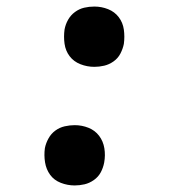

<svg xmlns="http://www.w3.org/2000/svg" viewBox="-20 -558 540 586"><path d="M268 -354Q246 -354 225.5 -362Q205 -370 192.5 -386.5Q180 -403 177 -424.5Q174 -446 177 -468Q180 -484 188 -498Q196 -512 209 -521.5Q222 -531 237 -534.5Q252 -538 268 -538Q290 -538 310 -530Q330 -522 342.5 -505.5Q355 -489 358 -467.5Q361 -446 358 -424Q355 -409 347.5 -394.5Q340 -380 326.5 -370.5Q313 -361 298 -357.5Q283 -354 268 -354ZM208 8Q186 8 165.5 0Q145 -8 133 -24.5Q121 -41 117.5 -62.5Q114 -84 117 -106Q120 -121 128 -135.5Q136 -150 149 -159.5Q162 -169 177.5 -172.5Q193 -176 208 -176Q230 -176 250 -168Q270 -160 282.5 -143.5Q295 -127 298.5 -105.5Q302 -84 298 -62Q295 -46 287.5 -32Q280 -18 266.5 -8.5Q253 1 238 4.5Q223 8 208 8Z"/></svg>

Font: Iosevka Slab Semibold Oblique
Style: Regular
Weight: 600
Italic angle: -9°
Monospace: yes
Designer: Belleve Invis
Foundry: Belleve Invis
Version: Version 11.1.1; ttfautohint (v1.8.3)